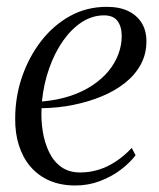

<svg xmlns="http://www.w3.org/2000/svg" viewBox="-20 -546 477 575"><path d="M386 -81Q369.5 -59 342 -38Q314.5 -17 279.5 -3.8Q244.5 9.5 206 9.5Q161.5 9.5 127.5 -5.5Q93.5 -20.5 70.8 -47.5Q48 -74.5 36.5 -111Q25 -147.5 25.5 -191Q25.5 -256 46 -315.8Q66.5 -375.5 103.2 -423Q140 -470.5 189.8 -498Q239.5 -525.5 299.5 -525.5Q338 -525.5 364.2 -512.8Q390.5 -500 404.5 -477Q418.5 -454 418.5 -422.5Q418.5 -384 401.5 -352.8Q384.5 -321.5 354.5 -297.8Q324.5 -274 284.8 -257.5Q245 -241 199.2 -231.8Q153.5 -222.5 104.5 -222Q102.5 -187 108 -152.8Q113.5 -118.5 127 -90.5Q140.5 -62.5 163.5 -46Q186.5 -29.5 220 -29.5Q249 -29.5 275.5 -37.8Q302 -46 327 -62.5Q352 -79 374.5 -103ZM291.5 -500Q256.5 -500 225.2 -479.8Q194 -459.5 169 -424Q144 -388.5 127.5 -342Q111 -295.5 105.5 -242Q152 -246 189.8 -258.5Q227.5 -271 256.5 -290.2Q285.5 -309.5 305 -333.2Q324.5 -357 334.5 -383.8Q344.5 -410.5 344.5 -438Q344.5 -466 332 -483Q319.5 -500 291.5 -500Z"/></svg>

Font: Merriweather 120pt Light
Style: Italic
Weight: 300
Italic angle: -7.8°
Version: Version 2.101